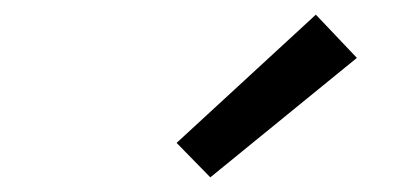

<svg xmlns="http://www.w3.org/2000/svg" viewBox="-20 -804 540 262"><path d="M267 -562 221 -609 411 -784 467 -725Z"/></svg>

Font: Iosevka Gothic
Style: Italic
Weight: 400
Italic angle: -9°
Monospace: yes
Designer: Belleve Invis
Foundry: Belleve Invis
Version: Version 15.5.1; ttfautohint (v1.8.4)